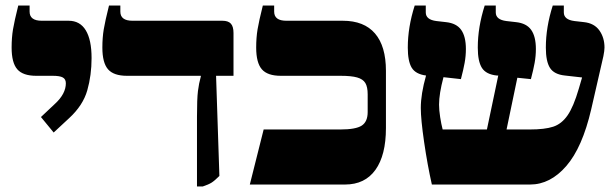

<svg xmlns="http://www.w3.org/2000/svg" viewBox="-20 -667 2225 694"><path d="M128 -244 179 -292Q218 -328 218 -366Q218 -381 207 -387Q196 -393 171 -393H111Q63 -393 42.5 -416.5Q22 -440 22 -495Q22 -531 27 -561Q32 -591 46 -647H87V-625Q87 -592 131 -592H228Q269 -592 290 -557.5Q311 -523 311 -457Q311 -395 295.5 -340.5Q280 -286 230 -240L174 -188Z M692 -245Q692 -310 695.5 -338Q699 -366 706 -391V-393H439Q391 -393 370.5 -416.5Q350 -440 350 -495Q350 -531 355 -561Q360 -591 374 -647H415V-625Q415 -592 459 -592H784Q805 -592 814.5 -581.5Q824 -571 824 -548V-393H761L773 -31Q756 -14 745 -7Q734 0 713 7H692Z M933 -199H1210Q1266 -199 1287.5 -213Q1309 -227 1309 -262V-326Q1309 -353 1300.5 -367Q1292 -381 1271 -387Q1250 -393 1211 -393H995Q947 -393 926.5 -416.5Q906 -440 906 -495Q906 -531 911 -561Q916 -591 930 -647H971V-625Q971 -592 1015 -592H1219Q1296 -592 1335.5 -546Q1375 -500 1375 -411V-204Q1375 -106 1337 -53Q1299 0 1227 0H883Z M2165 -495Q2165 -484 2161 -464L2117 -272Q2085 -134 2027 -67Q1969 0 1896 0H1541Q1525 -71 1513 -153.5Q1501 -236 1501 -277Q1501 -327 1520 -394Q1482 -399 1468 -422.5Q1454 -446 1454 -495Q1454 -569 1479 -647H1519V-622Q1519 -596 1557 -591L1592 -587Q1630 -583 1647 -559Q1664 -535 1664 -490Q1664 -465 1659.5 -440Q1655 -415 1646 -381L1583 -388Q1567 -328 1567 -289Q1567 -269 1571 -243.5Q1575 -218 1580 -199H1740L1781 -394H1776Q1737 -398 1722 -421.5Q1707 -445 1707 -495Q1707 -569 1732 -647H1772V-622Q1772 -596 1810 -591L1845 -587Q1883 -583 1900 -559Q1917 -535 1917 -490Q1917 -465 1912.5 -440Q1908 -415 1899 -381L1850 -386L1811 -199H1895Q1949 -199 1979.5 -209Q2010 -219 2031.5 -250Q2053 -281 2072 -346L2084 -387L2022 -394Q1983 -398 1968 -421.5Q1953 -445 1953 -495Q1953 -569 1978 -647H2018V-622Q2018 -596 2056 -591L2091 -587Q2128 -583 2146.5 -557Q2165 -531 2165 -495Z"/></svg>

Font: Noto Serif Hebrew Black
Style: Regular
Weight: 900
Designer: Monotype Design Team
Foundry: Monotype Imaging Inc.
Version: Version 1.000